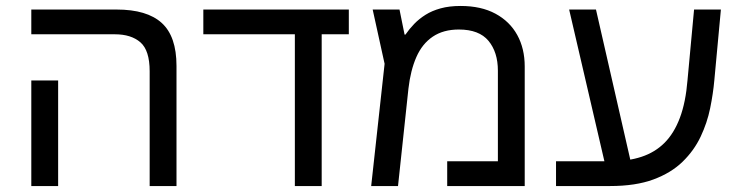

<svg xmlns="http://www.w3.org/2000/svg" viewBox="-20 -624 2468 644"><path d="M482 0V-385Q482 -455 451 -482Q420 -509 365 -509H85V-592H371Q473 -592 522.5 -547Q572 -502 572 -403V0ZM85 0V-354H175V0Z M969 0V-544H1059V0ZM662 -509V-592H1150V-509Z M1525 -604Q1594 -604 1642 -578Q1690 -552 1715 -506.5Q1740 -461 1740 -401V0H1480V-83H1650V-387Q1650 -449 1618.5 -487Q1587 -525 1519 -525Q1467 -525 1431.5 -501Q1396 -477 1376.5 -432.5Q1357 -388 1350 -327L1315 0H1225L1270 -410L1230 -592H1320L1337 -508H1340Q1353 -527 1369.5 -544Q1386 -561 1407.5 -574.5Q1429 -588 1458 -596Q1487 -604 1525 -604Z M1845 0V-83H2026Q2086 -83 2131.5 -98Q2177 -113 2209 -145Q2241 -177 2260.5 -229Q2280 -281 2286 -355L2308 -592H2398L2376 -355Q2372 -310 2362 -261Q2352 -212 2330 -165.5Q2308 -119 2269.5 -81.5Q2231 -44 2171.5 -22Q2112 0 2026 0ZM2011 -67 1889 -592H1979L2099 -67Z"/></svg>

Font: Noto Sans Hebrew
Style: Regular
Weight: 400
Designer: Monotype Design Team
Foundry: Monotype Imaging Inc.
Version: Version 2.003